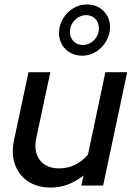

<svg xmlns="http://www.w3.org/2000/svg" viewBox="-20 -833 596 862"><path d="M208 9Q147 9 105.5 -19Q64 -47 47 -95Q30 -143 43 -204L108 -509H206L143 -214Q130 -153 158.5 -115Q187 -77 245 -77Q322 -77 375 -139L453 -509H551L443 0H345L355 -45Q322 -19 285.5 -5Q249 9 208 9ZM350 -583Q304 -583 274.5 -612Q245 -641 245 -685Q245 -719 262 -748Q279 -777 307.5 -795Q336 -813 369 -813Q415 -813 444.5 -784Q474 -755 474 -711Q474 -678 457 -648.5Q440 -619 411.5 -601Q383 -583 350 -583ZM351 -631Q381 -631 402.5 -653Q424 -675 424 -706Q424 -732 408 -748.5Q392 -765 367 -765Q338 -765 316 -743Q294 -721 294 -689Q294 -664 310.5 -647.5Q327 -631 351 -631Z"/></svg>

Font: Red Hat Display Medium
Style: Italic
Weight: 500
Italic angle: -12°
Designer: Pentagram, MCKL
Foundry: Pentagram, MCKL
Version: Version 1.023; ttfautohint (v1.8.3)